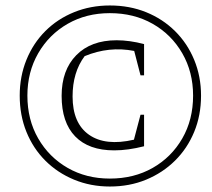

<svg xmlns="http://www.w3.org/2000/svg" viewBox="-20 -673 773 701"><path d="M381 8Q311 8 250.5 -17Q190 -42 145.5 -86.5Q101 -131 76.5 -191.5Q52 -252 52 -324Q52 -394 76.5 -454.5Q101 -515 145.5 -559.5Q190 -604 250.5 -628.5Q311 -653 381 -653Q453 -653 513.5 -628.5Q574 -604 619 -559.5Q664 -515 689 -454.5Q714 -394 714 -324Q714 -252 689 -191.5Q664 -131 619 -86.5Q574 -42 513.5 -17Q453 8 381 8ZM381 -21Q469 -21 537.5 -60Q606 -99 645.5 -167.5Q685 -236 685 -324Q685 -410 645.5 -478.5Q606 -547 537.5 -586Q469 -625 381 -625Q295 -625 227 -586Q159 -547 119.5 -478.5Q80 -410 80 -324Q80 -236 119.5 -167.5Q159 -99 227 -60Q295 -21 381 -21ZM397 -124Q304 -124 254.5 -175Q205 -226 205 -323Q205 -417 258.5 -471.5Q312 -526 406 -526Q429 -526 454.5 -522.5Q480 -519 506 -512V-398H493L470 -487Q378 -505 289 -468Q245 -409 245 -321Q245 -223 305 -181Q365 -139 469 -163L493 -254H506V-139Q447 -124 397 -124Z"/></svg>

Font: Piazzolla ExtraLight
Style: Italic
Weight: 200
Italic angle: -11.3°
Designer: Juan Pablo del Peral
Foundry: Huerta Tipografica
Version: Version 1.330